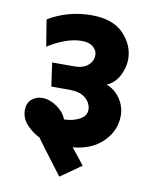

<svg xmlns="http://www.w3.org/2000/svg" viewBox="-87 -765 731 917"><g transform="rotate(10 278.5 -306.0)"><path d="M491 -521Q491 -483 471 -443Q451 -403 411 -385Q452 -370 477.5 -332Q503 -294 503 -251Q503 -178 449 -124Q395 -70 303 -62Q319 -42 334.5 -22.5Q350 -3 365 16Q340 34 314.5 52Q289 70 264 87Q233 45 201 3.5Q169 -38 138 -81Q107 -95 77 -125.5Q47 -156 47 -199Q47 -232 68.5 -250.5Q90 -269 120 -269Q156 -269 191 -244.5Q226 -220 239 -186Q278 -186 312 -203Q346 -220 346 -251Q346 -282 319.5 -306Q293 -330 238 -330H152Q148 -358 144 -387Q140 -416 136 -444H244Q285 -444 309 -464Q333 -484 333 -515Q333 -536 314 -553Q295 -570 258 -570Q217 -570 172 -552.5Q127 -535 95 -513L74 -642Q120 -670 173 -684.5Q226 -699 283 -699Q387 -699 439 -644.5Q491 -590 491 -521Z"/></g></svg>

Font: Palanquin Dark Medium
Style: Regular
Weight: 500
Designer: Pria Ravichandran
Version: Version 1.001